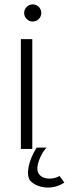

<svg xmlns="http://www.w3.org/2000/svg" viewBox="-20 -678 323 874"><path d="M127 0H75V-500H127ZM129 -580Q113 -580 101.5 -591.5Q90 -603 90 -619Q90 -635 101.5 -646.5Q113 -658 129 -658Q145 -658 156.5 -646.5Q168 -635 168 -619Q168 -603 156.5 -591.5Q145 -580 129 -580ZM273 153Q244 172 213 175Q182 178 156.5 169Q131 160 117 144Q102 122 110.5 80Q119 38 147 -6H192Q179 7 167 30.5Q155 54 151 77.5Q147 101 158 115Q173 134 201.5 135Q230 136 251 123Z"/></svg>

Font: Kulim Park ExtraLight
Style: Regular
Weight: 275
Designer: Noponies / Dale Sattler
Foundry: Noponies
Version: Version 1.000; ttfautohint (v1.8.3)